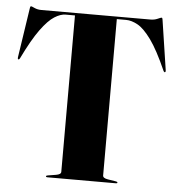

<svg xmlns="http://www.w3.org/2000/svg" viewBox="-51 -761 751 809"><g transform="rotate(5 324.0 -356.0)"><path d="M92.5 -700H553.5Q570.5 -700 583.8 -706Q597 -712 600.5 -712Q601.5 -712 602.8 -710.2Q604 -708.5 605 -701L636.5 -493Q637.5 -486 634.5 -484.5Q631 -483 628 -488.5Q590 -574.5 558.8 -617.5Q527.5 -660.5 501.2 -675Q475 -689.5 452 -689.5H412.5V-28Q412.5 -17 433.5 -13.5L468 -8Q475 -7 475 -3.5Q475 0 469.5 0H178.5Q173 0 173 -3.5Q173 -7 180 -8L214.5 -13.5Q235.5 -17 235.5 -28V-689.5H196Q174.5 -689.5 148.8 -673.2Q123 -657 91.2 -613.5Q59.5 -570 20 -488.5Q17 -483 13.5 -484.5Q10.5 -486 11.5 -493L43 -701Q44 -708.5 45.2 -710.2Q46.5 -712 47.5 -712Q50.5 -712 63.2 -706Q76 -700 92.5 -700Z"/></g></svg>

Font: Fraunces 144pt
Style: Bold
Weight: 700
Version: Version 1.000;[b76b70a41]